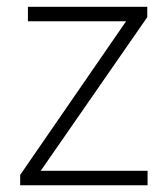

<svg xmlns="http://www.w3.org/2000/svg" viewBox="-20 -551 501 571"><path d="M418.9 0H40V-30.8L355 -487.8H63V-530.8H418V-500L101.1 -43H418.9Z"/></svg>

Font: Zoram GWeb Light
Style: Regular
Weight: 300
Foundry: Ascender Corporation
Version: Version 1.000